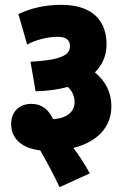

<svg xmlns="http://www.w3.org/2000/svg" viewBox="-20 -652 530 793"><path d="M56 -594 92 -468C126 -487 177 -500 218 -500C255 -500 269 -485 269 -461C269 -425 233 -404 106 -397L127 -275C174 -276 219 -282 260 -293C278 -277 288 -254 288 -231C288 -189 255 -163 199 -160C181 -200 152 -223 109 -223C61 -223 26 -192 26 -139C26 -77 74 -39 146 -31C175 19 202 70 226 121L351 64C329 25 308 -9 283 -41C382 -66 440 -127 440 -213C440 -271 415 -318 372 -353C402 -383 420 -421 420 -469C420 -561 368 -632 233 -632C168 -632 109 -619 56 -594Z"/></svg>

Font: Noto Sans Devanagari ExtraCondensed Black
Style: Regular
Weight: 900
Width: 2
Designer: Jelle Bosma - Monotype Design Team
Foundry: Monotype Imaging Inc.
Version: Version 2.004